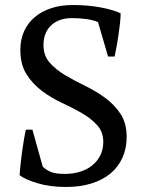

<svg xmlns="http://www.w3.org/2000/svg" viewBox="-20 -732 576 764"><path d="M150 -69Q162 -57 181 -48.5Q200 -40 238 -40Q270 -40 298 -48.5Q326 -57 346.5 -73.5Q367 -90 379 -113.5Q391 -137 391 -167Q391 -207 366.5 -234Q342 -261 305.5 -282Q269 -303 226 -323Q183 -343 146.5 -370.5Q110 -398 85.5 -436.5Q61 -475 61 -533Q61 -575 76 -608Q91 -641 118.5 -664Q146 -687 184 -699.5Q222 -712 269 -712Q330 -712 380.5 -702.5Q431 -693 460 -679Q460 -662 457.5 -639.5Q455 -617 451.5 -593Q448 -569 444 -546.5Q440 -524 436 -507H410L370 -644Q352 -652 324.5 -656Q297 -660 266 -660Q215 -660 184 -631.5Q153 -603 153 -552Q153 -511 177.5 -483Q202 -455 239 -433Q276 -411 318.5 -390.5Q361 -370 398 -343Q435 -316 459.5 -279Q484 -242 484 -187Q484 -142 467.5 -105Q451 -68 420 -42Q389 -16 344 -2Q299 12 242 12Q179 12 129 -3Q79 -18 58 -35Q59 -52 61.5 -76Q64 -100 67.5 -125.5Q71 -151 75 -175Q79 -199 83 -216H109Z"/></svg>

Font: PT Serif
Style: Regular
Weight: 400
Designer: A.Korolkova, O.Umpeleva, V.Yefimov
Foundry: ParaType Ltd
Version: Version 1.000W OFL; ttfautohint (v1.6)